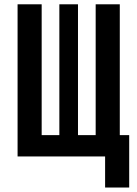

<svg xmlns="http://www.w3.org/2000/svg" viewBox="-20 -713 626 875"><path d="M416 0V-693.4H525.9V0ZM80.6 0V-97.2H505.4V0ZM60.1 0V-693.4H169.9V0ZM459 141.6V-97.2H568.8V141.6ZM250.5 0V-693.4H335.4V0Z"/></svg>

Font: Cascadia Mono Medium
Style: Regular
Weight: 500
Monospace: yes
Designer: Aaron Bell
Foundry: Saja Typeworks
Version: Version 2407.024